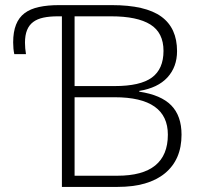

<svg xmlns="http://www.w3.org/2000/svg" viewBox="-20 -734 789 754"><path d="M223.1 -669.9H207Q174.8 -669.9 150.6 -664.8Q126.5 -659.7 110.4 -647.7Q94.2 -635.7 86.2 -615.7Q78.1 -595.7 78.1 -566.4Q78.1 -555.2 79.1 -544.2Q80.1 -533.2 82 -521.5H36.1Q31.7 -542 31.7 -567.4Q31.7 -608.9 43 -637.2Q54.2 -665.5 76.7 -682.4Q99.1 -699.2 133.1 -706.5Q167 -713.9 211.9 -713.9H418.9Q551.3 -713.9 613.3 -668.9Q675.3 -624 675.3 -533.2Q675.3 -471.2 637.5 -429.9Q599.6 -388.7 526.9 -377V-374Q612.3 -361.3 652.6 -320.1Q692.9 -278.8 692.9 -205.1Q692.9 -106.9 627.4 -53.2Q562.5 0 441.9 0H223.1ZM272.9 -352.1V-43.9H440.9Q639.2 -43.9 639.2 -205.1Q639.2 -352.1 430.2 -352.1ZM272.9 -396H430.2Q530.8 -396 576.4 -429.4Q622.1 -462.9 622.1 -534.2Q622.1 -605.5 570.6 -637.7Q519 -669.9 417 -669.9H272.9Z"/></svg>

Font: Zoram GWebM Light
Style: Regular
Weight: 300
Foundry: Ascender Corporation
Version: Version 1.000